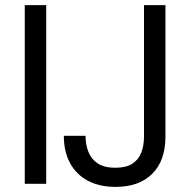

<svg xmlns="http://www.w3.org/2000/svg" viewBox="-20 -720 745 752"><path d="M77 0V-700H161V0ZM433 12Q370 12 324.5 -12Q279 -36 254.5 -81Q230 -126 230 -188H315Q315 -153 326.5 -124.5Q338 -96 363.5 -79.5Q389 -63 432 -63Q474 -63 498.5 -79Q523 -95 533.5 -122.5Q544 -150 544 -185V-700H628V-185Q628 -91 576.5 -39.5Q525 12 433 12Z"/></svg>

Font: DM Sans 9pt
Style: Regular
Weight: 400
Designer: Colophon Foundry, Jonny Pinhorn
Foundry: Colophon Foundry
Version: Version 4.004;gftools[0.9.30]